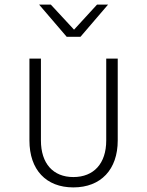

<svg xmlns="http://www.w3.org/2000/svg" viewBox="-20 -805 640 835"><path d="M270 -645H330L450 -785H402L302 -676L201 -785H150ZM299 10C419 10 492 -68 492 -194V-550H442V-194C442 -94 388 -35 299 -35C211 -35 158 -94 158 -194V-550H108V-194C108 -67 180 10 299 10Z"/></svg>

Font: JetBrains Mono Thin
Style: Regular
Weight: 100
Monospace: yes
Designer: Philipp Nurullin, Konstantin Bulenkov
Foundry: JetBrains
Version: Version 2.305